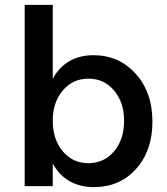

<svg xmlns="http://www.w3.org/2000/svg" viewBox="-20 -762 684 786"><path d="M363 -536Q467 -536 535.5 -460Q604 -384 604 -264Q604 -145 537 -70.5Q470 4 365 4Q250 4 196 -92V0H81V-742H196V-440Q250 -536 363 -536ZM488 -268Q488 -343 447 -391.5Q406 -440 342 -440Q278 -440 237 -391.5Q196 -343 196 -268Q196 -191 237 -142.5Q278 -94 342 -94Q406 -94 447 -142.5Q488 -191 488 -268Z"/></svg>

Font: Steamflix Grotesk
Style: Regular
Weight: 400
Designer: Julieta Ulanovsky
Foundry: Julieta Ulanovsky
Version: Version 4.000;PS 004.000;hotconv 1.0.88;makeotf.lib2.5.64775